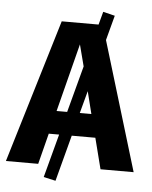

<svg xmlns="http://www.w3.org/2000/svg" viewBox="-70 -803 730 924"><g transform="rotate(5 295.5 -341.0)"><path d="M444 0 406 -149H292L233 74L175 61L231 -149H181L143 0H-13L196 -693H374L391 -756L448 -742L416 -622L604 0ZM209 -261H260L320 -486L293 -590ZM321 -261H377L350 -369Z"/></g></svg>

Font: Fira Sans BGR
Style: Bold
Weight: 700
Designer: bBox Type GmbH & Carrois Corporate GbR & Edenspiekermann AG
Foundry: bBox Type GmbH & Carrois Corporate GbR & Edenspiekermann AG
Version: Version 4.301